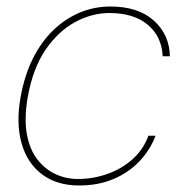

<svg xmlns="http://www.w3.org/2000/svg" viewBox="-20 -558 565 590"><path d="M223 12Q155 12 109.5 -22Q64 -56 46.5 -117Q29 -178 43 -258Q55 -326 81 -378Q107 -430 144 -465.5Q181 -501 225.5 -519.5Q270 -538 319 -538Q405 -538 453 -494.5Q501 -451 502 -385H480Q477 -446 434 -482Q391 -518 316 -518Q263 -518 211.5 -490.5Q160 -463 120.5 -406Q81 -349 65 -258Q54 -193 62.5 -146Q71 -99 94.5 -68.5Q118 -38 150.5 -23Q183 -8 219 -8Q266 -8 310 -23.5Q354 -39 387.5 -69Q421 -99 436 -141H458Q442 -98 409 -63Q376 -28 329 -8Q282 12 223 12Z"/></svg>

Font: DM Sans 9pt Thin
Style: Italic
Weight: 250
Italic angle: -10°
Version: Version 4.004;gftools[0.9.30]